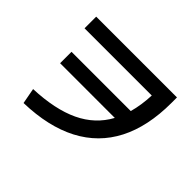

<svg xmlns="http://www.w3.org/2000/svg" viewBox="-138 -912 1139 1139"><g transform="rotate(45 432.0 -342.5)"><path d="M602.5 -329.1H143.6V-424.8H640.6Q660.2 -494.6 663.6 -578.1H99.6V-675.8H777.3V-629.9Q777.3 -432.1 707 -295.4Q636.7 -158.7 498.3 -86.4Q359.9 -14.2 157.2 -8.8L138.7 -107.4Q315.9 -114.3 430.4 -168.5Q544.9 -222.7 602.5 -329.1Z"/></g></svg>

Font: Pretendard GOV SemiBold
Style: Regular
Weight: 600
Designer: Base glyphs from Inter by Rasmus Andersson; Hangeul glyphs from Noto Sans CJK(Source Han Sans) by Jang Soo-young and Kan
Foundry: Kil Hyung-jin
Version: Version 1.309